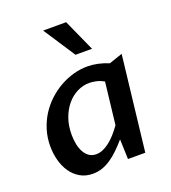

<svg xmlns="http://www.w3.org/2000/svg" viewBox="-143 -887 892 1003"><g transform="rotate(-20 303.0 -386.0)"><path d="M425.3 -421.4Q402.8 -434.1 381.6 -438.5Q360.4 -442.9 344.7 -442.9Q310.1 -442.9 277.8 -427Q245.6 -411.1 220.7 -381.8Q195.8 -352.5 180.9 -311.5Q166 -270.5 166 -220.2Q166 -192.4 171.1 -167Q176.3 -141.6 186.8 -122.3Q197.3 -103 213.6 -91.6Q230 -80.1 252.9 -80.1Q271.5 -80.1 290 -87.9Q308.6 -95.7 327.1 -110.1Q345.7 -124.5 363.5 -144.3Q381.3 -164.1 398.4 -188.5ZM495.6 0H399.4L395.5 -110.4Q371.6 -83 348.9 -61Q326.2 -39.1 302.7 -23.2Q279.3 -7.3 254.6 1.2Q230 9.8 202.1 9.8Q162.1 9.8 131.8 -7.8Q101.6 -25.4 81.3 -54.7Q61 -84 50.8 -122.1Q40.5 -160.2 40.5 -201.7Q40.5 -249 53.7 -291.7Q66.9 -334.5 89.8 -370.6Q112.8 -406.7 144 -435.8Q175.3 -464.8 211.2 -485.1Q247.1 -505.4 286.4 -516.4Q325.7 -527.3 364.7 -527.3Q420.4 -527.3 481.9 -502.4L556.2 -527.8ZM328.1 -605.5 212.4 -782.2H340.3L419.9 -605.5Z"/></g></svg>

Font: Proza Libre
Style: Medium Italic
Weight: 500
Designer: Jasper de Waard
Foundry: Jasper de Waard
Version: Version 1.000; ttfautohint (v1.4.1.8-43bc)